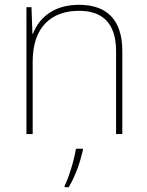

<svg xmlns="http://www.w3.org/2000/svg" viewBox="-20 -558 613 799"><path d="M309 -538C197 -538 140 -478 117 -417H115L111 -528H90V0H116V-302C116 -446 194 -513 309 -513C406 -513 463 -462 463 -345V0H489V-346C489 -477 423 -538 309 -538ZM325 67V61H296C290 104 265 185 249 215V221H266C294 174 313 119 325 67Z"/></svg>

Font: Noto Sans Arabic Thin
Style: Regular
Weight: 100
Designer: Monotype Design Team, Nadine Chahine, Nizar Qandah and Khaled Hosny
Foundry: Monotype Imaging Inc.
Version: Version 2.012